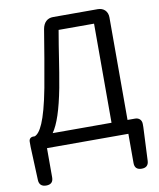

<svg xmlns="http://www.w3.org/2000/svg" viewBox="-100 -811 911 1099"><g transform="rotate(-10 356.0 -261.5)"><path d="M602 -406V-675C602 -710 579 -733 544 -733H284C252 -733 229 -713 222 -675C202 -552 188 -469 165 -342C128 -148 93 -91 63 -79H54C39 -79 29 -69 29 -54V-23L37 171C38 197 53 210 79 210C106 210 120 197 120 170V0H356H593V170C593 197 607 210 634 210C660 210 674 197 675 171L684 -23V-41C684 -64 669 -79 646 -79H602ZM509 -367V-79H338H167C199 -125 225 -203 249 -327C272 -452 281 -530 303 -655H509Z"/></g></svg>

Font: GenSenRounded2 TW R
Style: Regular
Weight: 400
Version: Version 2.100;PS 2.1;hotconv 16.6.51;makeotf.lib2.5.65220 DE